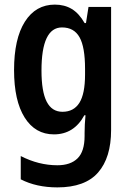

<svg xmlns="http://www.w3.org/2000/svg" viewBox="-20 -573 568 833"><path d="M218 -553Q260 -553 291.5 -534Q323 -515 347 -473H353L364 -543H462V-9Q462 111 405.5 175.5Q349 240 229 240Q138 240 70 205V104Q148 144 229 144Q286 144 316.5 114Q347 84 347 17V4Q347 -32 351 -73H346Q301 10 214 10Q133 10 87 -63Q41 -136 41 -269Q41 -405 88 -479Q135 -553 218 -553ZM249 -454Q160 -454 160 -267Q160 -176 182.5 -132Q205 -88 251 -88Q300 -88 324.5 -127Q349 -166 349 -250V-274Q349 -369 325 -411.5Q301 -454 249 -454Z"/></svg>

Font: Noto Sans Condensed SemiBold
Style: Regular
Weight: 600
Width: 3
Designer: Monotype Design Team
Foundry: Monotype Imaging Inc.
Version: Version 2.013; ttfautohint (v1.8.4.7-5d5b)